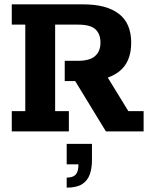

<svg xmlns="http://www.w3.org/2000/svg" viewBox="-20 -603 691 881"><path d="M34 0V-93H96V-490H34V-583H362Q469 -583 525.5 -539.5Q582 -496 582 -407Q582 -317 525.5 -274Q469 -231 369 -231H350L456 -277L569 -93H639V0H466L325 -231H277V-324H338Q392 -324 416.5 -346Q441 -368 441 -407Q441 -447 418 -468.5Q395 -490 338 -490H233V-93H296V0ZM286 258V212Q315 212 327.5 198Q340 184 340 151H286V57H402V131Q402 170 391.5 198.5Q381 227 356 242.5Q331 258 286 258Z"/></svg>

Font: Rokkitt SemiBold
Style: Bold
Weight: 700
Version: Version 3.103